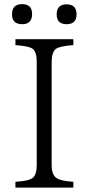

<svg xmlns="http://www.w3.org/2000/svg" viewBox="-20 -900 419 911"><path d="M53.2 -713.9H328.1V-686Q264.6 -681.6 245.1 -668Q225.1 -650.9 225.1 -606.9V-116.7Q225.1 -69.8 249 -54.7Q269.5 -41 328.1 -37.6V-9.8H53.2V-37.6Q117.2 -41 136.2 -56.6Q154.3 -73.2 154.3 -116.7V-606.9Q154.3 -654.8 134.3 -668.9Q117.7 -681.2 53.2 -686ZM84.5 -880.4Q132.3 -880.4 132.3 -833.5Q132.3 -785.2 85.4 -785.2Q37.1 -785.2 37.1 -832Q37.1 -880.4 84.5 -880.4ZM295.9 -879.4Q343.3 -879.4 343.3 -832Q343.3 -785.2 295.9 -785.2Q249 -785.2 249 -832Q249 -879.4 295.9 -879.4Z"/></svg>

Font: I.Ming
Style: Regular
Weight: 400
Designer: Ichiten Fonts Project
Version: Version 6.11; Dec 27, 2019